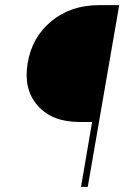

<svg xmlns="http://www.w3.org/2000/svg" viewBox="-20 -731 493 751"><path d="M296.9 0 340.3 -253.9H290.5Q184.1 -253.9 127.7 -317.4Q71.3 -380.9 87.9 -482.4Q104.5 -585 180.7 -647.9Q256.8 -710.9 367.2 -710.9H446.3L323.2 0Z"/></svg>

Font: TypoPRO Roboto
Style: Italic
Weight: 250
Italic angle: -12°
Designer: Google
Version: Version 2.136; 2016